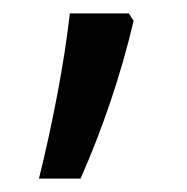

<svg xmlns="http://www.w3.org/2000/svg" viewBox="-20 -135 279 286"><path d="M179 -104Q165 -44 144.5 16.5Q124 77 100 131H38Q53 71 65.5 5Q78 -61 84 -115H172Z"/></svg>

Font: Noto Sans Thai Cond
Style: Regular
Weight: 400
Width: 3
Designer: Monotype Design Team
Foundry: Monotype Imaging Inc.
Version: Version 2.002; ttfautohint (v1.8.4.7-5d5b)